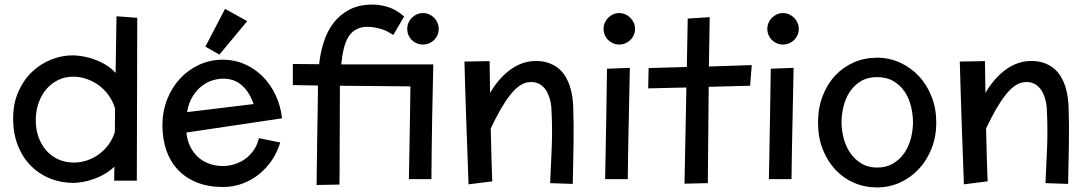

<svg xmlns="http://www.w3.org/2000/svg" viewBox="-20 -779 4815 849"><path d="M586.9 -700.2 585 20H484.9L485.8 -42Q471.2 -28.3 455.8 -18.1Q440.4 -7.8 425 -0.2Q409.7 7.3 395 12.5Q380.4 17.6 367.2 21Q336.4 28.8 306.2 29.8Q249.5 29.8 200.7 10Q151.9 -9.8 115.7 -46.6Q79.6 -83.5 58.8 -136.2Q38.1 -189 38.1 -254.9Q38.1 -321.3 61 -373.3Q84 -425.3 121.3 -460.9Q158.7 -496.6 205.8 -515.4Q252.9 -534.2 300.8 -534.2Q333.5 -533.7 367.2 -525.4Q396 -518.6 429.2 -502.7Q462.4 -486.8 491.2 -457L495.1 -707ZM306.2 -60.1Q336.4 -60.1 365.2 -69.8Q394 -79.6 418.2 -97.4Q442.4 -115.2 460.4 -140.1Q478.5 -165 487.8 -194.8L488.8 -298.8Q480 -330.1 461.4 -356.2Q442.9 -382.3 418 -400.9Q393.1 -419.4 363.5 -429.7Q334 -439.9 303.2 -439.9Q267.1 -439.9 236.8 -425Q206.5 -410.2 184.6 -384.3Q162.6 -358.4 150.4 -323.2Q138.2 -288.1 138.2 -247.1Q138.2 -206.1 150.6 -171.9Q163.1 -137.7 185.3 -112.8Q207.5 -87.9 238.5 -74Q269.5 -60.1 306.2 -60.1Z M966.3 -44.9Q992.2 -44.9 1017.6 -53Q1043 -61 1064.5 -76.4Q1085.9 -91.8 1101.8 -114.7Q1117.7 -137.7 1125 -168L1219.2 -148.9Q1205.6 -104.5 1180.7 -68.4Q1155.8 -32.2 1122.6 -6.3Q1089.4 19.5 1049.6 33.7Q1009.8 47.9 966.3 47.9Q901.9 47.9 852.1 28.3Q802.2 8.8 768.1 -26.9Q733.9 -62.5 716.1 -112.8Q698.2 -163.1 698.2 -225.1Q698.2 -286.1 719 -339.1Q739.7 -392.1 775.9 -431.2Q812 -470.2 860.8 -492.7Q909.7 -515.1 966.3 -515.1Q1017.1 -515.1 1062 -495.4Q1106.9 -475.6 1141.6 -440.7Q1176.3 -405.8 1198.7 -358.4Q1221.2 -311 1227.1 -255.9L804.2 -192.9Q807.6 -158.2 821.3 -130.6Q835 -103 856.2 -84Q877.4 -64.9 905.5 -54.9Q933.6 -44.9 966.3 -44.9ZM1101.1 -318.8 1098.1 -328.1Q1079.6 -376.5 1047.1 -403.8Q1014.6 -431.2 966.3 -431.2Q945.8 -431.2 921.4 -424.1Q897 -417 874 -399.9Q851.1 -382.8 832.8 -354.2Q814.5 -325.7 807.1 -283.2ZM1073.2 -685.5 950.2 -537.6 888.2 -572.8 975.1 -739.7Z M1391.1 -495.1Q1396.5 -546.4 1411.9 -594Q1427.2 -641.6 1455.3 -678.2Q1483.4 -714.8 1525.9 -736.8Q1568.4 -758.8 1627.9 -758.8Q1660.2 -758.8 1696 -747.8Q1731.9 -736.8 1767.1 -706.1L1718.8 -624Q1692.4 -642.6 1667.5 -650.1Q1642.6 -657.7 1623 -659.7Q1600.1 -661.6 1580.1 -658.2Q1560.5 -653.3 1545.4 -642.8Q1530.3 -632.3 1519 -613.3Q1507.8 -594.2 1500.5 -565.2Q1493.2 -536.1 1488.8 -494.1H1896Q1892.6 -354 1890.9 -257.3Q1889.2 -160.6 1888.7 -100.6Q1887.7 -30.3 1887.7 13.2H1788.1Q1788.6 -30.8 1790 -91.8Q1791 -144 1792.2 -220Q1793.5 -295.9 1794.9 -397L1482.9 -399.9V-356.9Q1482.4 -292.5 1482.4 -225.1Q1482.4 -196.3 1482.2 -163.8Q1481.9 -131.3 1481.9 -97.7Q1481.9 -64 1481.7 -29.5Q1481.4 4.9 1481 37.1L1379.9 39.1Q1381.3 -67.4 1382.3 -143.6Q1383.3 -219.7 1384.3 -270Q1385.3 -328.6 1385.7 -367.2V-400.9L1274.9 -402.8V-496.1ZM1919.9 -650.9Q1919.9 -636.7 1914.6 -624Q1909.2 -611.3 1899.7 -602.1Q1890.1 -592.8 1877.4 -587.4Q1864.7 -582 1850.1 -582Q1835.9 -582 1823.2 -587.4Q1810.5 -592.8 1801 -602.1Q1791.5 -611.3 1786.1 -624Q1780.8 -636.7 1780.8 -650.9Q1780.8 -665.5 1786.1 -678.2Q1791.5 -690.9 1801 -700.4Q1810.5 -710 1823.2 -715.6Q1835.9 -721.2 1850.1 -721.2Q1864.7 -721.2 1877.4 -715.6Q1890.1 -710 1899.7 -700.4Q1909.2 -690.9 1914.6 -678.2Q1919.9 -665.5 1919.9 -650.9Z M2051.8 36.1Q2048.8 -47.9 2046.4 -116Q2043.9 -184.1 2042 -237.8Q2040 -291.5 2038.8 -332.5Q2037.6 -373.5 2036.6 -403.3Q2034.7 -473.1 2033.7 -506.8L2145 -508.8L2147 -368.2Q2163.1 -396 2183.6 -420.7Q2204.1 -445.3 2228 -464.4Q2252 -483.4 2279.1 -495.1Q2306.2 -506.8 2335.9 -508.8Q2373 -511.2 2400.6 -502.4Q2428.2 -493.7 2447.8 -478Q2467.3 -462.4 2480 -441.2Q2492.7 -419.9 2500 -397.2Q2507.3 -374.5 2510.5 -352.1Q2513.7 -329.6 2514.6 -311Q2517.6 -227.1 2516.1 -142.1Q2514.6 -57.1 2512.7 34.2L2412.6 30.8Q2416.5 -47.9 2419.7 -126.5Q2422.9 -205.1 2418.9 -285.2Q2418.9 -293.9 2417.7 -307.9Q2416.5 -321.8 2412.4 -337.4Q2408.2 -353 2400.9 -368.4Q2393.6 -383.8 2381.8 -395.3Q2370.1 -406.7 2353.3 -412.6Q2336.4 -418.5 2314 -415Q2275.4 -409.2 2235.6 -358.6Q2195.8 -308.1 2149.9 -210.9Q2151.9 -132.3 2153.1 -85.7Q2154.3 -39.1 2155.3 -15.1Q2156.2 13.2 2156.7 22.9Z M2788.1 -650.9Q2788.1 -636.7 2782.5 -624Q2776.9 -611.3 2767.3 -602.1Q2757.8 -592.8 2745.1 -587.4Q2732.4 -582 2717.8 -582Q2703.6 -582 2691.2 -587.4Q2678.7 -592.8 2669.2 -602.1Q2659.7 -611.3 2654.3 -624Q2648.9 -636.7 2648.9 -650.9Q2648.9 -665.5 2654.3 -678.2Q2659.7 -690.9 2669.2 -700.4Q2678.7 -710 2691.2 -715.6Q2703.6 -721.2 2717.8 -721.2Q2732.4 -721.2 2745.1 -715.6Q2757.8 -710 2767.3 -700.4Q2776.9 -690.9 2782.5 -678.2Q2788.1 -665.5 2788.1 -650.9ZM2765.1 -479Q2763.7 -409.2 2762.5 -350.8Q2761.2 -292.5 2760.3 -244.6Q2759.3 -196.8 2758.5 -158.9Q2757.8 -121.1 2757.3 -92.8Q2755.9 -25.4 2755.9 13.2H2655.8Q2656.7 -39.6 2658.2 -112.3Q2659.2 -174.8 2660.9 -265.1Q2662.6 -355.5 2664.1 -475.1Z M3118.2 -703.1 3114.7 -484.9 3304.2 -491.2 3296.9 -399.9 3113.8 -395 3109.9 30.8 3006.8 33.2 3015.1 -392.1 2846.2 -388.2 2848.1 -478 3017.1 -482.9 3021 -696.8Z M3512.2 -650.9Q3512.2 -636.7 3506.6 -624Q3501 -611.3 3491.5 -602.1Q3481.9 -592.8 3469.2 -587.4Q3456.5 -582 3441.9 -582Q3427.7 -582 3415.3 -587.4Q3402.8 -592.8 3393.3 -602.1Q3383.8 -611.3 3378.4 -624Q3373 -636.7 3373 -650.9Q3373 -665.5 3378.4 -678.2Q3383.8 -690.9 3393.3 -700.4Q3402.8 -710 3415.3 -715.6Q3427.7 -721.2 3441.9 -721.2Q3456.5 -721.2 3469.2 -715.6Q3481.9 -710 3491.5 -700.4Q3501 -690.9 3506.6 -678.2Q3512.2 -665.5 3512.2 -650.9ZM3489.3 -479Q3487.8 -409.2 3486.6 -350.8Q3485.4 -292.5 3484.4 -244.6Q3483.4 -196.8 3482.7 -158.9Q3481.9 -121.1 3481.4 -92.8Q3480 -25.4 3480 13.2H3379.9Q3380.9 -39.6 3382.3 -112.3Q3383.3 -174.8 3385 -265.1Q3386.7 -355.5 3388.2 -475.1Z M4120.1 -236.8Q4120.1 -175.3 4099.6 -123Q4079.1 -70.8 4043.5 -32.2Q4007.8 6.3 3960 28.1Q3912.1 49.8 3857.9 49.8Q3803.7 49.8 3756.3 29.3Q3709 8.8 3673.6 -29.1Q3638.2 -66.9 3617.7 -119.6Q3597.2 -172.4 3597.2 -236.8Q3597.2 -301.8 3617.7 -354.7Q3638.2 -407.7 3673.6 -445.3Q3709 -482.9 3756.3 -503.4Q3803.7 -523.9 3857.9 -523.9Q3912.1 -523.9 3960 -502.2Q4007.8 -480.5 4043.5 -442.1Q4079.1 -403.8 4099.6 -351.3Q4120.1 -298.8 4120.1 -236.8ZM4017.1 -237.8Q4017.1 -272.9 4008.3 -308.8Q3999.5 -344.7 3980.5 -373.3Q3961.4 -401.9 3931.2 -419.9Q3900.9 -438 3857.9 -438Q3816.4 -438 3786.6 -419.9Q3756.8 -401.9 3737.8 -373.3Q3718.8 -344.7 3710 -308.8Q3701.2 -272.9 3701.2 -237.8Q3701.2 -202.6 3710.7 -167Q3720.2 -131.3 3739.7 -102.8Q3759.3 -74.2 3788.8 -56.2Q3818.4 -38.1 3857.9 -38.1Q3899.4 -38.1 3929.4 -56.2Q3959.5 -74.2 3979 -102.8Q3998.5 -131.3 4007.8 -167Q4017.1 -202.6 4017.1 -237.8Z M4242.2 36.1Q4239.3 -47.9 4236.8 -116Q4234.4 -184.1 4232.4 -237.8Q4230.5 -291.5 4229.2 -332.5Q4228 -373.5 4227.1 -403.3Q4225.1 -473.1 4224.1 -506.8L4335.4 -508.8L4337.4 -368.2Q4353.5 -396 4374 -420.7Q4394.5 -445.3 4418.5 -464.4Q4442.4 -483.4 4469.5 -495.1Q4496.6 -506.8 4526.4 -508.8Q4563.5 -511.2 4591.1 -502.4Q4618.7 -493.7 4638.2 -478Q4657.7 -462.4 4670.4 -441.2Q4683.1 -419.9 4690.4 -397.2Q4697.8 -374.5 4700.9 -352.1Q4704.1 -329.6 4705.1 -311Q4708 -227.1 4706.5 -142.1Q4705.1 -57.1 4703.1 34.2L4603 30.8Q4606.9 -47.9 4610.1 -126.5Q4613.3 -205.1 4609.4 -285.2Q4609.4 -293.9 4608.2 -307.9Q4606.9 -321.8 4602.8 -337.4Q4598.6 -353 4591.3 -368.4Q4584 -383.8 4572.3 -395.3Q4560.5 -406.7 4543.7 -412.6Q4526.9 -418.5 4504.4 -415Q4465.8 -409.2 4426 -358.6Q4386.2 -308.1 4340.3 -210.9Q4342.3 -132.3 4343.5 -85.7Q4344.7 -39.1 4345.7 -15.1Q4346.7 13.2 4347.2 22.9Z"/></svg>

Font: McLaren
Style: Regular
Weight: 400
Designer: Astigmatic (AOETI)
Foundry: Astigmatic (AOETI)
Version: Version 1.000